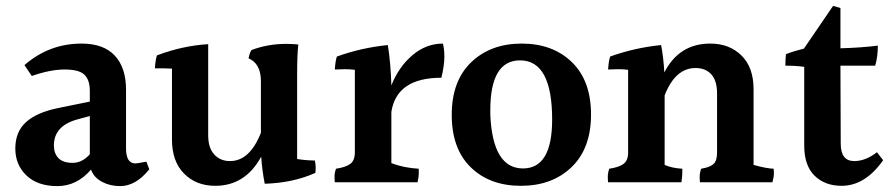

<svg xmlns="http://www.w3.org/2000/svg" viewBox="-20 -666 3038 652"><path d="M163 -172Q163 -145 178.5 -129Q194 -113 226.5 -113Q259 -113 285 -142V-272L241 -260Q163 -238 163 -172ZM388 -34Q354 -34 326.5 -48.5Q299 -63 289 -90Q241 -34 174.5 -34Q108 -34 70 -70Q32 -106 32 -162Q32 -218 68 -251Q104 -284 177 -299L285 -321V-357Q285 -395 266.5 -412.5Q248 -430 199.5 -430Q151 -430 88 -408L63 -445Q147 -518 257 -518Q332 -518 370 -477Q408 -436 408 -361V-162Q408 -111 440 -111Q445 -111 477 -117L487 -91Q441 -34 388 -34Z M989 -415V-126Q1021 -121 1049 -121Q1052 -109 1052 -98Q1052 -87 1051 -79Q976 -45 879 -42Q870 -88 867 -134Q813 -35 711 -35Q646 -35 605 -76.5Q564 -118 564 -192V-433Q549 -434 533.5 -434Q518 -434 506 -434Q508 -464 513 -478Q601 -511 687 -516V-206Q687 -164 707.5 -141.5Q728 -119 761 -119Q828 -119 866 -215V-390Q866 -450 824 -468Q828 -487 834 -496Q889 -517 952 -517Q972 -517 993 -515Q989 -479 989 -415Z M1185 -149V-429Q1169 -431 1151.5 -431Q1134 -431 1117 -430Q1119 -460 1124 -474Q1207 -504 1297 -513Q1307 -451 1309 -376Q1334 -439 1380.5 -478.5Q1427 -518 1484 -518Q1489 -500 1489 -472.5Q1489 -445 1479 -402Q1327 -402 1309 -286V-112Q1351 -96 1402 -93Q1402 -88 1402 -76.5Q1402 -65 1398 -47H1117Q1116 -54 1116 -66.5Q1116 -79 1121 -93Q1154 -98 1169.5 -109.5Q1185 -121 1185 -149Z M1855 -260Q1855 -461 1746 -461Q1645 -461 1645 -292Q1645 -284 1645 -276Q1653 -94 1756 -94Q1855 -94 1855 -260ZM1751.5 -518Q1857 -518 1922 -455Q1987 -392 1987 -277Q1987 -162 1921 -98.5Q1855 -35 1749 -35Q1643 -35 1578.5 -98Q1514 -161 1514 -276Q1514 -391 1580 -454.5Q1646 -518 1751.5 -518Z M2539 -363V-106Q2582 -94 2607 -93Q2608 -88 2608 -76.5Q2608 -65 2603 -47H2357Q2356 -54 2356 -66.5Q2356 -79 2361 -93Q2391 -98 2403 -109Q2415 -120 2415 -148V-349Q2415 -392 2395.5 -413.5Q2376 -435 2342 -435Q2273 -435 2237 -342V-106Q2262 -95 2297 -93Q2297 -89 2297 -79Q2297 -69 2294 -47H2045Q2044 -54 2044 -66.5Q2044 -79 2049 -93Q2082 -98 2097.5 -109.5Q2113 -121 2113 -148V-429Q2097 -431 2079.5 -431Q2062 -431 2045 -430Q2047 -460 2052 -474Q2135 -504 2225 -513Q2233 -472 2236 -420Q2286 -518 2392 -518Q2457 -518 2498 -477.5Q2539 -437 2539 -363Z M2838 -35Q2781 -35 2746 -69.5Q2711 -104 2711 -172V-439Q2683 -443 2647 -443Q2647 -464 2649 -482Q2674 -492 2710 -501L2809 -646L2834 -639V-502Q2904 -504 2961 -511Q2961 -473 2952 -443H2834L2835 -178Q2835 -119 2881 -119Q2919 -119 2958 -149L2979 -122Q2918 -35 2838 -35Z"/></svg>

Font: Halant SemiBold
Style: Regular
Weight: 600
Designer: Hitesh Malaviya (Devanagari), Satya Rajpurohit (Latin)
Foundry: Indian Type Foundry
Version: Version 1.101;PS 1.0;hotconv 1.0.78;makeotf.lib2.5.61930; tt